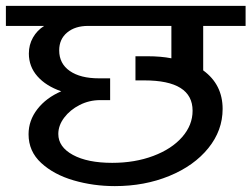

<svg xmlns="http://www.w3.org/2000/svg" viewBox="-42 -658 854 652"><path d="M648 -570V-419Q714 -371 714 -288Q714 -215 665.5 -155Q617 -95 533 -60.5Q449 -26 348 -26Q275 -26 208 -45.5Q141 -65 98 -104.5Q55 -144 55 -202Q55 -249 85 -287.5Q115 -326 166 -348Q114 -366 85 -399Q56 -432 56 -476Q56 -506 70 -530.5Q84 -555 108 -570H-22V-638H792V-570ZM540 -460V-570H257Q213 -570 186 -547.5Q159 -525 159 -487Q159 -442 195 -417Q231 -392 294 -392H332V-318H298Q261 -318 228.5 -301.5Q196 -285 176 -258.5Q156 -232 156 -203Q156 -159 205.5 -132Q255 -105 339 -105Q416 -105 478.5 -128.5Q541 -152 576.5 -192.5Q612 -233 612 -282Q612 -385 448 -385H418V-467H458Q505 -467 540 -460Z"/></svg>

Font: Amiko SemiBold
Style: Regular
Weight: 600
Designer: Pablo Impallari, Rodrigo Fuenzalida, Andres Torresi
Foundry: Impallari Type
Version: Version 1.001; ttfautohint (v1.3)